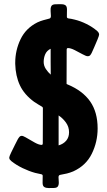

<svg xmlns="http://www.w3.org/2000/svg" viewBox="-20 -852 526 942"><path d="M243.2 70.3Q231.9 70.3 219.2 70.6Q206.5 70.8 197.8 65.9Q189 61 189 44.9Q189 36.6 189.2 27.8Q189.5 19 189.5 10.7Q189.5 4.4 182.6 2.9Q174.8 1 167.2 -0.5Q159.7 -2 151.9 -3.9Q122.1 -12.2 91.1 -27.1Q60.1 -42 35.6 -61.5Q31.2 -65.4 28.3 -69.1Q25.4 -72.8 25.4 -79.1Q25.4 -84 34.4 -103Q43.5 -122.1 53.5 -141.8Q63.5 -161.6 66.9 -168Q70.3 -174.3 75 -179.9Q79.6 -185.5 87.4 -185.5Q93.8 -185.5 112.1 -174.6Q130.4 -163.6 150.9 -152.3Q171.4 -141.1 184.1 -141.1Q189.9 -141.1 189.9 -148.9Q189.9 -192.4 190.2 -235.6Q190.4 -278.8 190.4 -321.8Q190.4 -326.2 186 -328.6Q176.3 -334.5 166.7 -340.1Q157.2 -345.7 147.9 -352.1Q99.1 -387.7 77.6 -433.6Q56.2 -479.5 54.7 -538.6V-543.9Q54.7 -605 80.8 -659.4Q106.9 -713.9 163.6 -742.2Q178.2 -749 192.4 -752.9Q206.5 -756.8 221.7 -760.7Q230 -762.7 229.7 -773.7Q229.5 -784.7 228.3 -797.9Q227.1 -811 231.4 -821Q235.8 -831.1 253.4 -831.1Q265.1 -831.1 277.8 -831.5Q290.5 -832 299.6 -827.1Q308.6 -822.3 308.6 -805.7Q308.6 -796.4 308.3 -787.6Q308.1 -778.8 308.1 -769.5Q308.1 -763.2 315.4 -761.7Q323.2 -760.3 330.8 -759.3Q338.4 -758.3 345.7 -755.9Q375 -749 404.8 -734.1Q434.6 -719.2 457 -699.7Q466.3 -691.4 466.3 -682.1Q466.3 -677.7 458.5 -658.4Q450.7 -639.2 441.9 -619.4Q433.1 -599.6 430.2 -593.3Q427.2 -586.9 422.9 -581.5Q418.5 -576.2 410.2 -576.2Q402.3 -576.2 384.3 -586.2Q366.2 -596.2 346.4 -606.2Q326.7 -616.2 313.5 -616.2Q307.1 -616.2 307.1 -607.9Q307.1 -566.4 306.9 -525.1Q306.6 -483.9 306.6 -442.4Q306.6 -439.5 308.3 -439Q310.1 -438.5 312 -437.5Q385.7 -406.7 422.4 -354.2Q459 -301.8 459 -221.7Q459 -155.8 430.4 -97.7Q401.9 -39.6 339.4 -11.2Q323.2 -4.4 307.9 -0.7Q292.5 2.9 275.4 5.9Q267.1 7.3 267.1 17.3Q267.1 27.3 268.3 39.6Q269.5 51.8 264.9 61Q260.3 70.3 243.2 70.3ZM229 -485.8Q228.5 -517.6 228.5 -549.3Q228.5 -581.1 228.5 -612.8Q209.5 -603.5 201.9 -585.9Q194.3 -568.4 194.3 -548.3Q194.3 -529.8 204.8 -513.7Q215.3 -497.6 229 -485.8ZM267.6 -285.6V-138.7Q291 -145.5 304.9 -161.9Q318.8 -178.2 318.8 -203.1Q318.8 -229.5 303.7 -250.5Q288.6 -271.5 267.6 -285.6Z"/></svg>

Font: Belanosima SemiBold
Style: Regular
Weight: 600
Designer: The DocRepair Project, Santiago Orozco
Foundry: Google
Version: Version 2.000